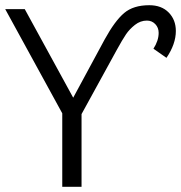

<svg xmlns="http://www.w3.org/2000/svg" viewBox="-35 -717 695 737"><path d="M538 -697Q585 -697 612.5 -669Q640 -641 640 -598Q640 -548 604 -495L554 -530Q574 -561 574 -591Q574 -611 561 -624.5Q548 -638 529 -638Q504 -638 483 -621.5Q462 -605 448.5 -585Q435 -565 413 -525L278 -279V0H204V-282L-15 -682H60L246 -342L367 -566Q406 -637 441.5 -667Q477 -697 538 -697Z"/></svg>

Font: Didact Gothic
Style: Regular
Weight: 400
Designer: Daniel Johnson
Foundry: Daniel Johnson
Version: Version 2.101;PS 002.101;hotconv 1.0.88;makeotf.lib2.5.64775